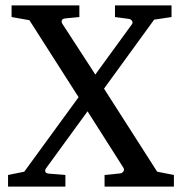

<svg xmlns="http://www.w3.org/2000/svg" viewBox="-20 -691 674 711"><path d="M367.2 0V-43L424.8 -48.8Q432.6 -49.8 437 -56.2Q441.4 -62.5 437 -69.8L304.2 -278.8L149.9 -66.9Q146 -61.5 147.9 -55.2Q149.9 -48.8 162.1 -47.9L222.2 -43V0H9.8V-43L69.8 -55.2L271 -331.1L88.9 -616.2L22.9 -627.9V-670.9H273.9V-627.9L223.1 -623Q210.9 -622.1 209 -615.5Q207 -608.9 210.9 -603L333 -415L467.8 -600.1Q473.1 -607.4 468.8 -613.8Q464.4 -620.1 457 -621.1L405.8 -627.9V-670.9H615.2V-627.9L550.8 -618.2L365.2 -362.8L562 -55.2L624 -43V0Z"/></svg>

Font: BabelStone Ogham Pictish
Style: Bold
Weight: 700
Designer: Andrew West
Foundry: BabelStone
Version: Version 1.02 March 14, 2022